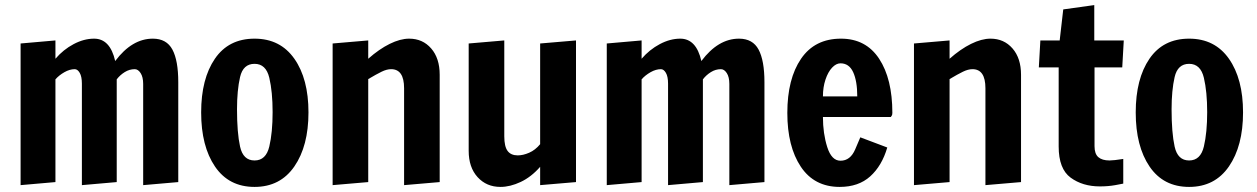

<svg xmlns="http://www.w3.org/2000/svg" viewBox="-20 -722 4942 755"><path d="M61 -551 198 -563V-491Q229 -527 269.5 -548.5Q310 -570 350 -570Q413 -570 433 -482Q499 -570 581 -570Q635 -570 658 -527Q681 -484 681 -399V-6L543 6V-392Q543 -419 533 -434.5Q523 -450 510 -450Q489 -450 470.5 -438.5Q452 -427 439 -410V-6L302 6V-393Q302 -421 293.5 -435.5Q285 -450 274 -450Q254 -450 233 -438Q212 -426 198 -410V-6L61 6Z M771 -280Q771 -412 825 -491Q879 -570 981 -570Q1082 -570 1137.5 -491Q1193 -412 1193 -280Q1193 -148 1137.5 -67.5Q1082 13 981 13Q880 13 825.5 -67Q771 -147 771 -280ZM1052 -281Q1052 -361 1039 -416Q1026 -471 981 -471Q936 -471 924 -419Q912 -367 912 -292Q912 -200 924 -145.5Q936 -91 981 -91Q1026 -91 1039 -146Q1052 -201 1052 -281Z M1288 -551 1428 -563V-491Q1471 -529 1512.5 -549.5Q1554 -570 1589 -570Q1642 -570 1675.5 -531.5Q1709 -493 1709 -428V-6L1569 6V-375Q1569 -450 1518 -450Q1501 -450 1480.5 -440Q1460 -430 1428 -411V-6L1288 6Z M1823 -129V-551L1963 -563V-186Q1963 -146 1976 -128.5Q1989 -111 2016 -111Q2037 -111 2061 -121.5Q2085 -132 2104 -155V-551L2245 -563V-6L2104 6V-66Q2069 -26 2027.5 -6.5Q1986 13 1948 13Q1893 13 1858 -25.5Q1823 -64 1823 -129Z M2366 -551 2503 -563V-491Q2534 -527 2574.5 -548.5Q2615 -570 2655 -570Q2718 -570 2738 -482Q2804 -570 2886 -570Q2940 -570 2963 -527Q2986 -484 2986 -399V-6L2848 6V-392Q2848 -419 2838 -434.5Q2828 -450 2815 -450Q2794 -450 2775.5 -438.5Q2757 -427 2744 -410V-6L2607 6V-393Q2607 -421 2598.5 -435.5Q2590 -450 2579 -450Q2559 -450 2538 -438Q2517 -426 2503 -410V-6L2366 6Z M3076 -278Q3076 -412 3130 -491Q3184 -570 3287 -570Q3385 -570 3437 -491Q3489 -412 3489 -278Q3489 -270 3486 -266.5Q3483 -263 3483 -262H3216Q3216 -197 3233 -143.5Q3250 -90 3285 -90Q3324 -90 3343 -135Q3362 -180 3363 -182L3469 -142Q3448 -70 3402 -28.5Q3356 13 3282 13Q3182 13 3129 -66.5Q3076 -146 3076 -278ZM3351 -343Q3351 -403 3335 -438Q3319 -473 3285 -473Q3268 -473 3252 -456Q3236 -439 3226 -409Q3216 -379 3216 -343Z M3574 -551 3714 -563V-491Q3757 -529 3798.5 -549.5Q3840 -570 3875 -570Q3928 -570 3961.5 -531.5Q3995 -493 3995 -428V-6L3855 6V-375Q3855 -450 3804 -450Q3787 -450 3766.5 -440Q3746 -430 3714 -411V-6L3574 6Z M4143 -146V-457H4065L4071 -563H4147L4161 -685L4283 -702V-563H4399L4393 -457H4284V-147Q4284 -117 4299 -104Q4314 -91 4343 -91Q4359 -91 4397 -97V0Q4393 1 4365.5 6Q4338 11 4305 11Q4237 11 4190 -23.5Q4143 -58 4143 -146Z M4446 -280Q4446 -412 4500 -491Q4554 -570 4656 -570Q4757 -570 4812.5 -491Q4868 -412 4868 -280Q4868 -148 4812.5 -67.5Q4757 13 4656 13Q4555 13 4500.5 -67Q4446 -147 4446 -280ZM4727 -281Q4727 -361 4714 -416Q4701 -471 4656 -471Q4611 -471 4599 -419Q4587 -367 4587 -292Q4587 -200 4599 -145.5Q4611 -91 4656 -91Q4701 -91 4714 -146Q4727 -201 4727 -281Z"/></svg>

Font: Francois One
Style: Regular
Weight: 400
Designer: Vernon Adams
Foundry: Vernon Adams
Version: Version 2.000